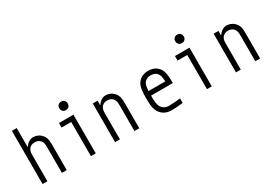

<svg xmlns="http://www.w3.org/2000/svg" viewBox="6 -1892 3987 2866"><g transform="rotate(-30 2000.0 -458.5)"><path d="M388 -677.1Q434.9 -677.1 474 -658.2Q513 -639.3 538.4 -607.4Q554.7 -587.2 564.5 -565.8Q574.2 -544.3 577.8 -518.2Q581.4 -492.2 582.4 -475.3Q583.3 -458.3 583.3 -427.7V0H500V-427.7Q500 -463.5 499 -481.1Q498 -498.7 491.2 -520.5Q484.4 -542.3 470.7 -558.6Q435.5 -599 375 -599Q314.5 -599 279.3 -558.6Q265.6 -542.3 258.8 -520.5Q252 -498.7 251 -481.1Q250 -463.5 250 -427.7V0H166.7V-916.7H250V-593.8H256.5Q280.6 -631.5 316.1 -654.3Q351.6 -677.1 388 -677.1Z M968.1 -906.9Q988.3 -927.1 1020.8 -927.1Q1053.4 -927.1 1073.6 -906.9Q1093.8 -886.7 1093.8 -854.2Q1093.8 -821.6 1073.6 -801.4Q1053.4 -781.2 1020.8 -781.2Q988.3 -781.2 968.1 -801.4Q947.9 -821.6 947.9 -854.2Q947.9 -886.7 968.1 -906.9ZM1000 0V-588.5H833.3V-666.7H1083.3V0Z M1638 -677.1Q1684.9 -677.1 1724 -658.2Q1763 -639.3 1788.4 -607.4Q1804.7 -587.2 1814.5 -565.8Q1824.2 -544.3 1827.8 -518.2Q1831.4 -492.2 1832.4 -475.3Q1833.3 -458.3 1833.3 -427.7V0H1750V-427.7Q1750 -463.5 1749 -481.1Q1748 -498.7 1741.2 -520.5Q1734.4 -542.3 1720.7 -558.6Q1685.5 -599 1625 -599Q1564.5 -599 1529.3 -558.6Q1515.6 -542.3 1508.8 -520.5Q1502 -498.7 1501 -481.1Q1500 -463.5 1500 -427.7V0H1416.7V-666.7H1500V-593.8H1506.5Q1530.6 -631.5 1566.1 -654.3Q1601.6 -677.1 1638 -677.1Z M2248 -520.2Q2234.4 -488.9 2230.5 -411.5H2519.5Q2515.6 -488.9 2502 -520.2Q2487.6 -557.3 2454.8 -578.1Q2421.9 -599 2375 -599Q2328.1 -599 2295.2 -578.1Q2262.4 -557.3 2248 -520.2ZM2580.1 -546.2Q2591.1 -518.2 2596.7 -480.5Q2602.2 -442.7 2603.2 -413.7Q2604.2 -384.8 2604.2 -333.3H2229.2Q2229.2 -289.1 2229.8 -265.3Q2230.5 -241.5 2235.4 -208.3Q2240.2 -175.1 2250 -153Q2287.8 -67.7 2388 -67.7Q2463.5 -67.7 2583.3 -81.4V-3.3Q2464.8 10.4 2388 10.4Q2307.3 10.4 2252 -27.3Q2196.6 -65.1 2171.9 -125.7Q2154.9 -166.7 2150.4 -213.5Q2145.8 -260.4 2145.8 -333.3Q2145.8 -384.8 2146.8 -413.7Q2147.8 -442.7 2153.3 -480.5Q2158.9 -518.2 2169.9 -546.2Q2191.4 -604.2 2245.1 -640.6Q2298.8 -677.1 2375 -677.1Q2451.2 -677.1 2504.9 -640.6Q2558.6 -604.2 2580.1 -546.2Z M2968.1 -906.9Q2988.3 -927.1 3020.8 -927.1Q3053.4 -927.1 3073.6 -906.9Q3093.8 -886.7 3093.8 -854.2Q3093.8 -821.6 3073.6 -801.4Q3053.4 -781.2 3020.8 -781.2Q2988.3 -781.2 2968.1 -801.4Q2947.9 -821.6 2947.9 -854.2Q2947.9 -886.7 2968.1 -906.9ZM3000 0V-588.5H2833.3V-666.7H3083.3V0Z M3721.4 -677.1Q3768.2 -677.1 3807.3 -658.2Q3846.4 -639.3 3871.7 -607.4Q3888 -587.2 3897.8 -565.8Q3907.6 -544.3 3911.1 -518.2Q3914.7 -492.2 3915.7 -475.3Q3916.7 -458.3 3916.7 -427.7V0H3833.3V-427.7Q3833.3 -463.5 3832.4 -481.1Q3831.4 -498.7 3824.5 -520.5Q3817.7 -542.3 3804 -558.6Q3768.9 -599 3708.3 -599Q3647.8 -599 3612.6 -558.6Q3599 -542.3 3592.1 -520.5Q3585.3 -498.7 3584.3 -481.1Q3583.3 -463.5 3583.3 -427.7V0H3500V-666.7H3583.3V-593.8H3589.8Q3613.9 -631.5 3649.4 -654.3Q3684.9 -677.1 3721.4 -677.1Z"/></g></svg>

Font: TypoPRO Monoid
Style: Regular
Weight: 400
Width: 4
Monospace: yes
Designer: Andreas Larsen (@larsenwork)
Version: Version 0.61